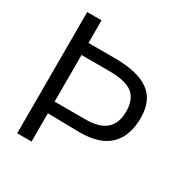

<svg xmlns="http://www.w3.org/2000/svg" viewBox="-168 -866 965 1002"><g transform="rotate(30 315.0 -365.0)"><path d="M71.8 0V-730.5H158.2V-594.2H316.4Q453.6 -594.2 522 -546.1Q590.3 -498 590.3 -390.6Q590.3 -283.2 531.7 -225.1Q473.1 -167 351.1 -167L158.2 -170.4V0ZM158.2 -240.7H345.7Q507.8 -240.7 507.8 -381.8Q507.8 -455.1 466.1 -488.3Q424.3 -521.5 325.2 -521.5H158.2Z"/></g></svg>

Font: Oxygen-Regular
Style: Regular
Weight: 400
Designer: Vernon Adams
Foundry: Vernon Adams
Version: Version Release 0.2.3 webfont; ttfautohint (v0.93.3-1d66) -l